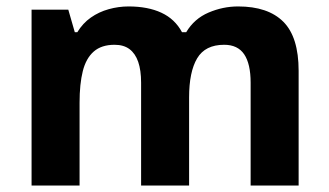

<svg xmlns="http://www.w3.org/2000/svg" viewBox="-20 -576 1022 596"><path d="M719 -556Q812 -556 859.5 -508.5Q907 -461 907 -356V0H758V-319.4Q758 -377.7 738 -407.4Q718 -437 675.8 -437Q617 -437 592 -395Q567 -353 567 -273.5V0H418V-319.1Q418 -358 409 -384Q400 -410 382 -423.5Q364 -437 335.5 -437Q295 -437 271 -416Q247 -395 237 -355.2Q227 -315.4 227 -257.2V0H78V-546H192L212.2 -476H220Q237 -504 262 -521.5Q286.9 -539 317.5 -547.5Q348 -556 379 -556Q439 -556 481 -536.5Q523 -517 545 -476H558Q583 -518 627.5 -537Q672 -556 719 -556Z"/></svg>

Font: Noto Sans Tamil
Style: Regular
Weight: 400
Designer: Jelle Bosma - Monotype Design Team
Foundry: Monotype Imaging Inc.
Version: Version 2.003